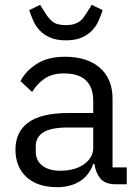

<svg xmlns="http://www.w3.org/2000/svg" viewBox="-20 -763 574 795"><path d="M44 0ZM460 0Q415 0 395.5 -24Q376 -48 371 -84H366Q349 -36 310 -12Q271 12 217 12Q135 12 89.5 -30Q44 -72 44 -144Q44 -217 97.5 -256Q151 -295 264 -295H366V-346Q366 -401 336 -430Q306 -459 244 -459Q197 -459 165.5 -438Q134 -417 113 -382L65 -427Q86 -469 132 -498.5Q178 -528 248 -528Q342 -528 394 -482Q446 -436 446 -354V-70H505V0ZM230 -56Q260 -56 285 -63Q310 -70 328 -83Q346 -96 356 -113Q366 -130 366 -150V-235H260Q191 -235 159.5 -215Q128 -195 128 -157V-136Q128 -98 155.5 -77Q183 -56 230 -56ZM253 -596Q213 -596 186.5 -608Q160 -620 143.5 -638Q127 -656 117.5 -678Q108 -700 101 -721L146 -743L167 -710Q180 -688 197.5 -673.5Q215 -659 253 -659Q272 -659 285.5 -663Q299 -667 308.5 -673.5Q318 -680 325 -689.5Q332 -699 339 -710L360 -743L405 -721Q398 -700 388.5 -678Q379 -656 362.5 -638Q346 -620 319.5 -608Q293 -596 253 -596Z"/></svg>

Font: Aneliza
Style: Regular
Weight: 400
Designer: Mike Abbink, Paul van der Laan, Pieter van Rosmalen
Foundry: Bold Monday
Version: Version 3.001;September 8, 2019;FontCreator 11.5.0.2425 64-b